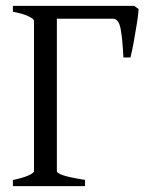

<svg xmlns="http://www.w3.org/2000/svg" viewBox="-20 -635 516 655"><path d="M401 -439Q398 -502 391.5 -536.5Q385 -571 366 -571H148L162 -615H438L453 -604Q452 -587 447 -555Q442 -523 436 -490.5Q430 -458 425 -439ZM24 0V-21Q58 -28 77 -36.5Q96 -45 96 -51V-564Q96 -570 78 -579Q60 -588 24 -595V-615H244V-595Q212 -590 193 -586Q174 -582 174 -575V-51Q174 -45 192.5 -38Q211 -31 270 -21V0Z"/></svg>

Font: ChillKai
Style: Regular
Weight: 400
Designer: ChillType
Foundry: 寒蝉字型
Version: Version 2.000